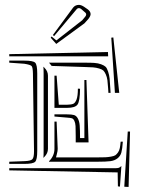

<svg xmlns="http://www.w3.org/2000/svg" viewBox="-20 -740 573 780"><path d="M194.8 -597.7 277.3 -709.5Q286.1 -720.2 300.8 -720.2Q309.1 -720.2 320.8 -712.9L336.4 -702.1Q348.1 -693.4 348.1 -682.6Q348.1 -673.8 337.4 -661.1L322.8 -645L208.5 -561.5L186 -586.9L189.5 -591.8L194.8 -587.4L209 -575.7L314 -657.7L326.7 -672.9Q330.1 -677.2 330.1 -681.2Q330.1 -686.5 324.7 -690.4L309.6 -703.6Q305.2 -707 300.8 -707Q294.9 -707 291 -702.1L199.7 -593.3ZM210 -432.6 218.8 -314.5H252.4Q270 -314.9 277.8 -318.4Q285.6 -321.8 291 -335.9Q296.4 -350.1 296.4 -379.9L305.2 -379.4Q304.7 -328.6 294.9 -315.2Q285.2 -301.8 252.4 -301.8H201.2V-432.6ZM446.8 -362.8 432.1 -586.9 440.4 -587.9 464.4 -362.8ZM429.2 -362.8H420.4L419.4 -379.4Q418 -401.4 416.3 -414.3Q414.6 -427.2 409.7 -438Q404.8 -448.7 399.9 -453.4Q395 -458 382.8 -461.7Q370.6 -465.3 358.4 -466.3Q346.2 -467.3 323.2 -467.8L189.9 -472.2L179.2 -485.4H323.2Q348.6 -485.4 363.5 -484.4Q378.4 -483.4 390.9 -478.8Q403.3 -474.1 408.9 -468.8Q414.6 -463.4 419.2 -449.2Q423.8 -435.1 425.3 -421.1Q426.8 -407.2 428.2 -380.4ZM418.5 -528.8 419.4 -511.2H17.6V-520ZM201.2 -246.1H210L214.4 -135.3Q214.8 -127.9 210.4 -111.8L207.5 -100.6H376Q397.5 -100.6 408.2 -101.1Q418.9 -101.6 431.4 -103.8Q443.8 -106 449 -109.6Q454.1 -113.3 459.5 -120.8Q464.8 -128.4 466.8 -138.7Q468.8 -148.9 470.2 -164.6H479Q477.1 -135.3 473.1 -120.6Q469.2 -106 457.3 -96.7Q445.3 -87.4 428 -85.2Q410.6 -83 376 -83H179.2V-85Q201.2 -106.9 201.2 -135.3ZM252.4 -262.2 201.2 -266.6V-275.4H252.4Q271 -275.4 280.5 -272.7Q290 -270 296.1 -259Q302.2 -248 303.7 -230.7Q305.2 -213.4 305.2 -179.2H322.8V-415H331.1L339.8 -161.6H287.6V-179.2V-187Q287.6 -214.8 286.9 -227.8Q286.1 -240.7 282 -249.3Q277.8 -257.8 272 -259.5Q266.1 -261.2 252.4 -262.2ZM467.3 18.1 459 17.1 458 -39.6 17.6 -47.9V-56.6H446.3Q457.5 -56.6 462.6 -58.3Q467.8 -60.1 472.7 -65.4H473.1ZM484.9 18.6 499 -205.6H508.3L502.4 19.5ZM17.6 -485.4V-493.7H78.6Q114.3 -493.7 122.8 -485.4Q131.3 -477.1 131.3 -441.4V-127Q131.3 -91.3 122.8 -82.8Q114.3 -74.2 78.6 -74.2H17.6V-83L80.6 -85.4Q105.5 -86.4 111.8 -93.5Q118.2 -100.6 118.2 -126L113.8 -441.4Q113.3 -466.3 108.4 -471.7Q103.5 -477.1 78.6 -481ZM174.8 -135.3Q174.8 -117.2 160.6 -103L156.2 -98.6Q157.2 -105 157.2 -127V-441.4Q157.2 -461.9 156.2 -469.2L160.6 -464.8Q174.8 -450.7 174.8 -432.6Z"/></svg>

Font: FoglihtenNo03
Style: Regular
Weight: 500
Version: Version 0.59